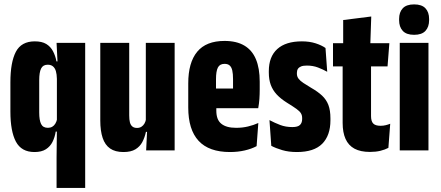

<svg xmlns="http://www.w3.org/2000/svg" viewBox="-20 -702 2056 896"><path d="M141 7.5Q80 7.5 54.2 -41Q28.5 -89.5 28.5 -181.5V-318Q28.5 -411.5 54 -460.2Q79.5 -509 142.5 -509Q175.5 -509 195.8 -496.8Q216 -484.5 227.2 -463.2Q238.5 -442 243.5 -415.5H277.5L245.5 -334Q245 -355.5 240.8 -370Q236.5 -384.5 227.2 -392.2Q218 -400 202.5 -400Q180.5 -400 171.8 -382.2Q163 -364.5 163 -328V-177Q163 -141 171.8 -123.2Q180.5 -105.5 203.5 -105.5Q215 -105.5 223.8 -110.5Q232.5 -115.5 238.2 -125Q244 -134.5 246.5 -146.5L277 -88H240Q236 -62 225.2 -40.2Q214.5 -18.5 194.2 -5.5Q174 7.5 141 7.5ZM244 175V34L245.5 -99.5V-133.5V-380.5L249.5 -391L244 -502H377.5V175Z M583 -502V-163.5Q583 -144 586.2 -131.2Q589.5 -118.5 597.5 -111.8Q605.5 -105 619.5 -105Q631.5 -105 640 -110.5Q648.5 -116 654 -125.2Q659.5 -134.5 661.5 -146.5L689 -86.5H661Q655.5 -60.5 644.2 -39.2Q633 -18 612 -5.2Q591 7.5 556 7.5Q517.5 7.5 493.8 -9Q470 -25.5 459 -58.5Q448 -91.5 448 -140V-502ZM795 -502V0H662L667 -103L660.5 -104V-502Z M1053.5 7.5Q955 7.5 906.8 -44.8Q858.5 -97 858.5 -200.5V-313Q858.5 -410 900.2 -460.5Q942 -511 1028 -511Q1083.5 -511 1120 -489.5Q1156.5 -468 1174.2 -425.8Q1192 -383.5 1192 -321V-284Q1192 -262 1190.5 -240.2Q1189 -218.5 1185 -197H1067.5Q1067.5 -242 1067.5 -275.2Q1067.5 -308.5 1067.5 -333Q1067.5 -357.5 1064 -373Q1060.5 -388.5 1052 -396.2Q1043.5 -404 1028 -404Q1005.5 -404 996.8 -386.8Q988 -369.5 988 -333V-252.5L989.5 -230.5V-185.5Q989.5 -164.5 995.2 -149.2Q1001 -134 1012.8 -124.5Q1024.5 -115 1041.8 -110.2Q1059 -105.5 1082.5 -105.5Q1111.5 -105.5 1137.5 -111.8Q1163.5 -118 1185.5 -128L1177.5 -20Q1154.5 -7.5 1122.2 0Q1090 7.5 1053.5 7.5ZM942.5 -197V-289H1156V-197Z M1365.5 7.5Q1327 7.5 1296.8 -1.5Q1266.5 -10.5 1246 -21.5L1237.5 -141.5Q1262 -128.5 1287.5 -118.8Q1313 -109 1344.5 -109Q1370 -109 1380 -119Q1390 -129 1390 -146V-151.5Q1390 -164 1384.2 -173.5Q1378.5 -183 1363.2 -194Q1348 -205 1319.5 -222.5Q1290 -241 1271.2 -261.2Q1252.5 -281.5 1243.5 -306.2Q1234.5 -331 1234.5 -363V-370Q1234.5 -437.5 1274 -473.2Q1313.5 -509 1389 -509Q1424.5 -509 1453 -499.8Q1481.5 -490.5 1499 -478L1507 -367Q1487.5 -378 1464 -387Q1440.5 -396 1412 -396Q1395 -396 1385 -392Q1375 -388 1370.2 -380.5Q1365.5 -373 1365.5 -362V-358Q1365.5 -345 1373.2 -334.8Q1381 -324.5 1395.8 -314.8Q1410.5 -305 1431.5 -292.5Q1463 -274.5 1483 -255.8Q1503 -237 1512.5 -212Q1522 -187 1522 -149.5V-140.5Q1522 -70 1483.8 -31.2Q1445.5 7.5 1365.5 7.5Z M1706.5 7Q1662.5 7 1634.2 -8.2Q1606 -23.5 1592.5 -53.8Q1579 -84 1579 -128.5V-483H1711.5V-160.5Q1711.5 -136 1721.8 -125.5Q1732 -115 1756 -115Q1769 -115 1780 -117.8Q1791 -120.5 1801 -124.5L1792.5 -12Q1776.5 -3.5 1755 1.8Q1733.5 7 1706.5 7ZM1534 -392V-500.5H1797L1788.5 -392ZM1581.5 -492V-608.5L1712.5 -625L1708 -492Z M1845.5 0V-502H1979.5V0ZM1912.5 -539.5Q1876.5 -539.5 1859.5 -558Q1842.5 -576.5 1842.5 -608V-613.5Q1842.5 -645 1859.5 -663.2Q1876.5 -681.5 1912.5 -681.5Q1948.5 -681.5 1965.5 -663.2Q1982.5 -645 1982.5 -613.5V-608Q1982.5 -576.5 1965.5 -558Q1948.5 -539.5 1912.5 -539.5Z"/></svg>

Font: Anek Latin Condensed
Style: Bold
Weight: 700
Width: 3
Designer: Yesha Goshar
Foundry: Ek Type
Version: Version 1.003